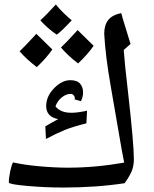

<svg xmlns="http://www.w3.org/2000/svg" viewBox="-20 -839 696 869"><path d="M266.1 9.8Q184.1 9.8 102.1 2.4Q20 -4.9 20 -13.2Q20 -34.7 26.4 -64.5Q32.7 -94.2 39.1 -104Q87.9 -92.8 158.4 -86.4Q229 -80.1 288.1 -80.1Q411.1 -80.1 542 -103Q530.8 -159.2 518.3 -234.1Q505.9 -309.1 481.4 -447.5Q457 -585.9 451.7 -686Q451.7 -725.1 469.5 -748Q487.3 -771 528.8 -779.8Q531.7 -768.6 534.4 -758.8Q537.1 -749 570.8 -640.1L540 -612.8Q544.4 -549.3 559.1 -424.8Q585.9 -189 585.9 -117.2Q585.9 -85 574 -59.6Q562 -34.2 543.9 -9.8Q416 9.8 266.1 9.8ZM317.9 -389.2 318.8 -395Q318.8 -401.4 313.5 -407.7Q308.1 -414.1 299.8 -414.1Q279.8 -414.1 260.3 -398.7Q240.7 -383.3 231 -357.9Q252.9 -328.6 303.2 -328.6Q331.1 -328.6 374 -337.9L371.1 -280.8Q311.5 -266.1 273.9 -251Q236.3 -235.8 188 -210L185.1 -267.1L213.9 -283.7L243.2 -299.8Q189 -310.5 189 -358.9Q189 -402.8 224.6 -439.5Q260.3 -476.1 297.9 -476.1Q329.1 -476.1 342.5 -460.2Q356 -444.3 356 -420.9Q356 -400.4 346.2 -380.9ZM304.7 -747.1Q257.8 -696.8 236.8 -682.1Q193.8 -711.4 162.6 -747.1Q189 -770.5 232.9 -818.8Q246.1 -801.3 268.8 -779.3Q291.5 -757.3 304.7 -747.1ZM216.8 -615.2Q190.4 -576.7 146.5 -535.2Q99.1 -571.3 68.8 -606.9Q89.4 -625.5 144.5 -686Q152.3 -677.7 216.8 -615.2ZM403.8 -631.8Q377.4 -593.3 333.5 -551.8Q287.6 -586.9 255.9 -624Q276.4 -642.6 331.5 -703.1Q342.3 -691.4 403.8 -631.8Z"/></svg>

Font: Droid Arabic Naskh
Style: Regular
Weight: 400
Designer: Pascal Zoghbi
Foundry: Ascender Corporation
Version: Version 1.00